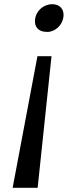

<svg xmlns="http://www.w3.org/2000/svg" viewBox="-20 -687 375 919"><path d="M226.6 -418H159.2L40.5 211.9H160.2ZM283.7 -606C288.6 -644 264.6 -667 230 -667C191.4 -667 153.8 -638.7 147.9 -595.2C143.6 -562 160.2 -534.2 206.5 -534.2C243.2 -534.2 278.3 -565.4 283.7 -606Z"/></svg>

Font: Merriweather
Style: Italic
Weight: 400
Italic angle: -7.5°
Designer: Eben Sorkin
Foundry: Eben Sorkin
Version: Version 1.001